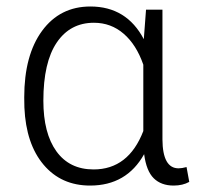

<svg xmlns="http://www.w3.org/2000/svg" viewBox="-20 -558 603 588"><path d="M477.5 -528.3V-130.9Q478 -42.5 526.9 -42.5Q537.1 -42.5 551.3 -46.4L559.6 -1Q539.6 10.3 511.7 10.3Q473.6 10.3 450.9 -12Q428.2 -34.2 421.4 -85.9Q367.7 10.3 255.9 10.3Q167.5 10.3 113.5 -53.5Q59.6 -117.2 54.7 -229L54.2 -259.8Q54.2 -389.2 108.9 -463.6Q163.6 -538.1 256.8 -538.1Q367.7 -538.1 420.4 -438L427.2 -528.3ZM112.8 -249.5Q112.8 -149.9 152.8 -94.5Q192.9 -39.1 266.6 -39.1Q373.5 -39.1 418.9 -156.7V-359.9Q397.5 -421.4 358.6 -454.8Q319.8 -488.3 267.6 -488.3Q194.8 -488.3 153.8 -427.7Q112.8 -367.2 112.8 -249.5Z"/></svg>

Font: Roboto Light
Style: Regular
Weight: 300
Designer: Google
Version: Version 2.134; 2016; ttfautohint (v1.6)